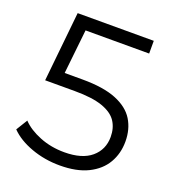

<svg xmlns="http://www.w3.org/2000/svg" viewBox="-129 -801 825 908"><g transform="rotate(20 283.0 -347.0)"><path d="M273 6Q197 6 129.5 -18.5Q62 -43 22 -84L57 -141Q90 -106 147.5 -83Q205 -60 272 -60Q361 -60 407.5 -99.5Q454 -139 454 -203Q454 -248 432.5 -280.5Q411 -313 360 -331Q309 -349 220 -349H71L107 -700H490V-636H170L146 -413H236Q342 -413 406 -387Q470 -361 498.5 -314.5Q527 -268 527 -206Q527 -146 499 -98Q471 -50 414.5 -22Q358 6 273 6Z"/></g></svg>

Font: Montserrat
Style: Regular
Weight: 400
Designer: Julieta Ulanovsky
Foundry: Julieta Ulanovsky
Version: Version 9.000; ttfautohint (v1.8.4.7-5d5b)